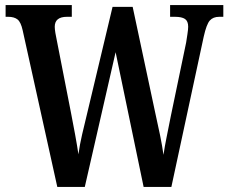

<svg xmlns="http://www.w3.org/2000/svg" viewBox="-20 -734 897 754"><path d="M69 -615Q62 -647 49 -657.5Q36 -668 12 -668H2V-714H262V-668H243Q195 -668 195 -629Q195 -620 197.5 -604.5Q200 -589 203 -576L259 -290Q267 -249 275 -205.5Q283 -162 288 -128Q293 -165 302.5 -206Q312 -247 324 -296L422 -707H501L589 -294Q600 -245 608.5 -203.5Q617 -162 622 -126Q627 -160 634.5 -196.5Q642 -233 651 -279L711 -567Q713 -580 716 -599.5Q719 -619 719 -629Q719 -651 706.5 -659.5Q694 -668 667 -668H648V-714H857V-668H841Q817 -668 804 -653.5Q791 -639 780 -590L653 0H544L434 -529L313 0H205Z"/></svg>

Font: Noto Serif Georgian ExtraCondensed SemiBold
Style: Regular
Weight: 600
Width: 2
Designer: Monotype Design Team, Akaki Razmadze
Foundry: Google LLC
Version: Version 2.003; ttfautohint (v1.8.4.7-5d5b)